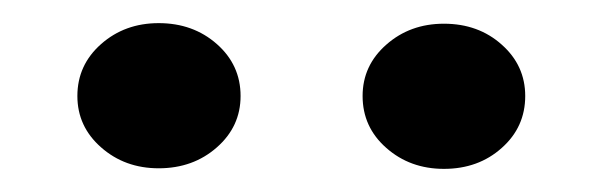

<svg xmlns="http://www.w3.org/2000/svg" viewBox="-20 -750 522 166"><path d="M46.9 -667Q46.9 -693.8 67.4 -711.9Q87.9 -730 117.2 -730Q147 -730 167.5 -711.9Q188 -693.8 188 -667Q188 -640.6 167.5 -622.6Q147 -604.5 117.2 -604.5Q87.9 -604.5 67.4 -622.6Q46.9 -640.6 46.9 -667ZM293.5 -667Q293.5 -693.4 314 -711.4Q334.5 -729.5 363.8 -729.5Q393.6 -729.5 413.8 -711.4Q434.1 -693.4 434.1 -667Q434.1 -640.1 413.8 -622.1Q393.6 -604 363.8 -604Q334.5 -604 314 -622.1Q293.5 -640.1 293.5 -667Z"/></svg>

Font: Vazirmatn RD FD ExtraBold
Style: Regular
Weight: 800
Designer: Saber Rastikerdar
Foundry: Saber Rastikerdar
Version: Version 33.003